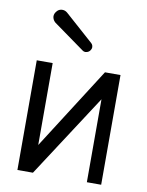

<svg xmlns="http://www.w3.org/2000/svg" viewBox="-87 -841 694 904"><g transform="rotate(10 260.0 -389.5)"><path d="M298.3 -648.4 161.1 -770.5C153.3 -776.9 146 -779.3 137.7 -779.3C134.8 -779.3 131.8 -779.3 128.9 -778.3C120.6 -776.4 114.3 -771.5 109.4 -764.6C104 -758.3 101.1 -750.5 101.1 -742.2C101.1 -738.8 102.1 -736.3 102.5 -733.9C104.5 -726.6 108.9 -719.7 115.7 -713.9L264.6 -606.9C268.6 -604 272.9 -602.5 277.3 -602.5C279.3 -602.5 281.7 -603 284.2 -603.5C290.5 -605 295.9 -608.4 299.8 -613.3C303.7 -618.7 306.2 -624 306.2 -630.4C306.2 -632.8 305.7 -635.3 305.2 -637.2C304.2 -641.1 301.8 -645 298.3 -648.4ZM59.6 -524.4V0H133.8L391.6 -396.5V0H460V-524.4H385.7L135.7 -132.8V-524.4Z"/></g></svg>

Font: Tuffy
Style: Regular
Weight: 500
Designer: Thatcher Ulrich, Karoly Barta and Michael Everson
Version: Version 001.270